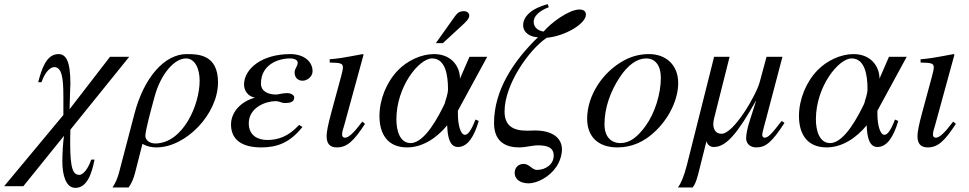

<svg xmlns="http://www.w3.org/2000/svg" viewBox="-128 -703 4693 930"><path d="M498 -428H405L209 -174C211 -272 213 -287 213 -297C213 -409 191 -441 155 -441C97 -441 74 -370 57 -305H73C93 -362 120 -378 134 -378C171 -378 179 -329 179 -235V-146L-108 199H-15L182 -45C177 -14 174 43 174 79C174 145 191 207 237 207C295 207 317 135 330 70H314C295 125 270 144 257 144C228 144 212 120 212 -6C212 -26 212 -49 213 -75Z M448 135C441 161 431 184 417 205H495C510 184 520 159 526 135L562 -6C585 7 607 11 630 11C772 11 928 -150 928 -304C928 -441 829 -441 776 -441C669 -441 569 -328 523 -151ZM839 -312C839 -194 758 -10 625 -8C597 -8 576 -24 576 -45C576 -70 604 -174 622 -239C652 -346 717 -420 773 -420C816 -420 839 -371 839 -312Z M1321 -98C1268 -41 1219 -25 1166 -25C1123 -25 1077 -45 1077 -106C1077 -182 1159 -213 1206 -213C1227 -213 1234 -204 1252 -204C1285 -204 1297 -213 1297 -231C1297 -243 1281 -252 1263 -252C1238 -252 1220 -245 1210 -245C1167 -245 1136 -263 1136 -298C1136 -390 1219 -420 1277 -420C1300 -420 1314 -411 1314 -400C1314 -381 1299 -372 1299 -352C1299 -328 1314 -312 1338 -312C1357 -312 1386 -329 1386 -358C1386 -406 1343 -441 1278 -441C1140 -441 1055 -370 1054 -294C1054 -264 1073 -236 1107 -230C1042 -213 991 -162 991 -100C991 -48 1018 11 1138 11C1213 11 1276 -11 1337 -88Z M1627 -114C1584 -57 1560 -36 1543 -36C1535 -36 1529 -41 1529 -51C1529 -65 1534 -78 1539 -95L1633 -438L1629 -441C1528 -422 1508 -419 1469 -416V-400C1523 -399 1533 -396 1533 -376C1533 -368 1529 -350 1524 -332L1476 -155C1461 -99 1454 -64 1454 -44C1454 -7 1470 11 1503 11C1553 11 1585 -19 1640 -103Z M1983 -494H2017L2105 -575C2128 -596 2145 -612 2145 -627C2145 -642 2131 -649 2120 -649C2099 -649 2088 -641 2077 -626ZM2232 -428H2146L2100 -322C2100 -381 2059 -441 1974 -441C1912 -441 1845 -409 1801 -364C1745 -307 1710 -222 1710 -141C1710 -57 1747 11 1844 11C1919 11 1988 -35 2038 -96C2040 -35 2052 9 2090 9C2138 9 2169 -43 2191 -117L2175 -124C2154 -69 2138 -50 2124 -50C2102 -50 2090 -101 2090 -149V-167ZM2042 -272C2042 -245 2030 -220 2026 -201C1999 -145 1931 -10 1861 -10C1810 -10 1792 -68 1792 -125C1792 -284 1902 -420 1965 -420C2029 -420 2042 -340 2042 -272Z M2525 -683C2446 -662 2406 -623 2406 -581C2406 -542 2445 -523 2476 -523L2477 -522C2360 -408 2265 -267 2265 -107C2265 -9 2331 11 2387 11C2417 11 2451 1 2478 1C2524 1 2554 12 2554 51C2554 92 2516 120 2473 120C2448 120 2438 91 2408 91C2381 91 2365 111 2365 133C2365 170 2398 185 2432 185C2477 185 2536 151 2566 106C2584 80 2594 47 2594 21C2594 -33 2550 -71 2463 -71C2456 -71 2438 -70 2425 -70C2355 -70 2316 -95 2316 -163C2316 -294 2434 -462 2520 -520C2609 -528 2710 -588 2710 -632C2710 -647 2700 -657 2679 -657C2628 -657 2541 -593 2505 -550C2475 -555 2457 -572 2457 -598C2457 -623 2482 -650 2530 -668Z M3157 -301C3157 -389 3097 -441 3016 -441C2975 -441 2935 -432 2896 -411C2791 -355 2716 -240 2716 -128C2716 -41 2769 11 2863 11C2929 11 2993 -14 3051 -72C3117 -137 3157 -225 3157 -301ZM3073 -326C3073 -250 3045 -156 2999 -93C2960 -39 2922 -10 2878 -10C2831 -10 2800 -41 2800 -101C2800 -180 2828 -259 2874 -329C2914 -389 2958 -420 3002 -420C3045 -420 3073 -387 3073 -326Z M3658 -117C3606 -49 3591 -36 3575 -36C3568 -36 3564 -43 3564 -51C3564 -61 3579 -112 3583 -128L3662 -428H3585L3552 -306C3535 -242 3426 -55 3367 -55C3339 -55 3327 -76 3327 -103C3327 -112 3329 -121 3331 -130L3406 -428H3331L3200 93C3184 156 3170 185 3156 205H3227C3249 179 3255 131 3294 -19C3299 -1 3311 9 3330 9C3390 9 3445 -58 3533 -214H3534L3501 -110C3493 -86 3486 -51 3486 -34C3486 -6 3507 11 3535 11C3580 11 3610 -12 3672 -108Z M4264 -428H4178L4132 -322C4132 -381 4091 -441 4006 -441C3944 -441 3877 -409 3833 -364C3777 -307 3742 -222 3742 -141C3742 -57 3779 11 3876 11C3951 11 4020 -35 4070 -96C4072 -35 4084 9 4122 9C4170 9 4201 -43 4223 -117L4207 -124C4186 -69 4170 -50 4156 -50C4134 -50 4122 -101 4122 -149V-167ZM4074 -272C4074 -245 4062 -220 4058 -201C4031 -145 3963 -10 3893 -10C3842 -10 3824 -68 3824 -125C3824 -284 3934 -420 3997 -420C4061 -420 4074 -340 4074 -272Z M4489 -114C4446 -57 4422 -36 4405 -36C4397 -36 4391 -41 4391 -51C4391 -65 4396 -78 4401 -95L4495 -438L4491 -441C4390 -422 4370 -419 4331 -416V-400C4385 -399 4395 -396 4395 -376C4395 -368 4391 -350 4386 -332L4338 -155C4323 -99 4316 -64 4316 -44C4316 -7 4332 11 4365 11C4415 11 4447 -19 4502 -103Z"/></svg>

Font: STIXGeneral
Style: Italic
Weight: 400
Italic angle: -16.33°
Designer: MicroPress Inc., with final additions and corrections provided by Coen Hoffman, Elsevier (retired)
Version: Version 1.1.0